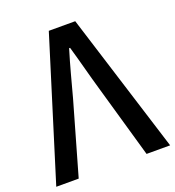

<svg xmlns="http://www.w3.org/2000/svg" viewBox="-136 -843 866 949"><g transform="rotate(-20 297.5 -368.5)"><path d="M-2 0H116L225 -381C248 -466 266 -537 292 -622H297C322 -537 339 -466 364 -381L473 0H597L366 -737H227Z"/></g></svg>

Font: Noto Sans JP Medium
Style: Regular
Weight: 500
Designer: Ryoko NISHIZUKA 西塚涼子 (kana, bopomofo & ideographs); Paul D. Hunt (Latin, Greek & Cyrillic); Sandoll Communications 산돌커뮤니
Foundry: Adobe
Version: Version 2.004;hotconv 1.0.118;makeotfexe 2.5.65603